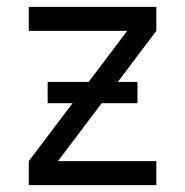

<svg xmlns="http://www.w3.org/2000/svg" viewBox="-20 -540 540 560"><path d="M64 0V-70L351 -450H64V-520H436V-450L149 -70H436V0ZM119 -239V-301H381V-239Z"/></svg>

Font: Iosevka srxl
Style: Regular
Weight: 400
Monospace: yes
Designer: Belleve Invis
Foundry: Belleve Invis
Version: Version 33.0.1; ttfautohint (v1.8.3)